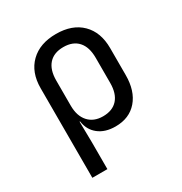

<svg xmlns="http://www.w3.org/2000/svg" viewBox="-172 -688 944 995"><g transform="rotate(-30 300.0 -190.0)"><path d="M94 180V-356Q94 -451 150 -505.5Q206 -560 303 -560Q400 -560 455 -505.5Q510 -451 510 -356V-195Q510 -100 462.5 -45Q415 10 332 10Q270 10 231 -21Q192 -52 185 -105H182L184 20V180ZM302 -68Q359 -68 389.5 -102Q420 -136 420 -200V-350Q420 -414 389.5 -448Q359 -482 302 -482Q245 -482 214.5 -448Q184 -414 184 -350V-200Q184 -138 215.5 -103Q247 -68 302 -68Z"/></g></svg>

Font: NKDuy Mono
Style: Regular
Weight: 400
Monospace: yes
Designer: NKDuy
Foundry: NKDuy
Version: Version 2.251; ttfautohint (v1.8.4.7-5d5b)